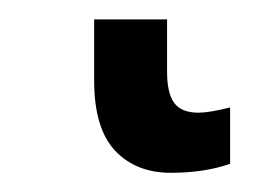

<svg xmlns="http://www.w3.org/2000/svg" viewBox="-20 42 261 198"><path d="M152.3 62V116.2Q152.3 138.2 159.7 148.2Q167 158.2 184.6 158.2Q195.8 158.2 217.3 152.8V210.9Q190.9 220.2 156.2 220.2Q120.1 220.2 98.6 197.3Q77.1 174.3 77.1 125V62Z"/></svg>

Font: NotoSans
Style: Regular
Weight: 400
Designer: Monotype Design team
Foundry: Monotype Imaging Inc.
Version: Version 1.04; ttfautohint (v1.4.1)